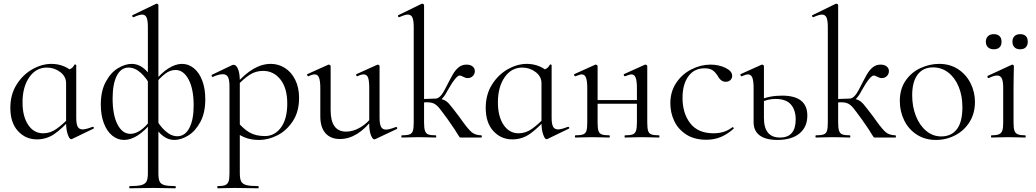

<svg xmlns="http://www.w3.org/2000/svg" viewBox="-20 -745 5610 1040"><path d="M36 -161Q36 -233 70 -287Q104 -341 155.5 -370Q207 -399 259 -399Q294 -399 326 -386Q358 -373 378 -350L338 -294Q338 -331 306 -355Q274 -379 234 -379Q175 -379 138.5 -326.5Q102 -274 102 -190Q102 -115 132.5 -69Q163 -23 214 -23Q252 -23 285.5 -46.5Q319 -70 354 -107L362 -100Q318 -50 275.5 -20Q233 10 180 10Q119 10 77.5 -35Q36 -80 36 -161ZM338 -80V-361Q358 -369 367 -375Q376 -381 384 -395Q385 -397 389 -395.5Q393 -394 393 -392V-107Q393 -73 401 -58.5Q409 -44 428 -44Q445 -44 481 -58H483Q487 -58 488.5 -53.5Q490 -49 486 -48L370 8Q368 9 365 9Q356 9 347 -17Q338 -43 338 -80Z M683 263Q726 263 746 257.5Q766 252 773.5 238Q781 224 781 194V-598Q781 -634 774 -650Q767 -666 750 -666Q735 -666 704 -652H702Q698 -652 696.5 -656.5Q695 -661 698 -663L825 -724L829 -725Q832 -725 835 -722.5Q838 -720 838 -717V194Q838 224 844.5 238Q851 252 870 257.5Q889 263 930 263Q932 263 932 269Q932 275 930 275Q897 275 878 274L811 273L736 274Q717 275 683 275Q680 275 680 269Q680 263 683 263ZM526 -179Q526 -252 553 -302Q580 -352 619 -375.5Q658 -399 694 -399Q758 -399 807 -316L798 -275Q775 -321 743 -350Q711 -379 677 -379Q635 -379 612.5 -334.5Q590 -290 590 -212Q590 -122 616.5 -71Q643 -20 686 -20Q739 -20 796 -94L806 -87Q725 13 652 13Q617 13 588 -10.5Q559 -34 542.5 -77.5Q526 -121 526 -179ZM812 -70 820 -111Q842 -66 874.5 -36.5Q907 -7 940 -7Q982 -7 1005.5 -51.5Q1029 -96 1029 -174Q1029 -263 1001.5 -314.5Q974 -366 931 -366Q901 -366 874 -345Q847 -324 821 -292L813 -299Q853 -350 892 -374.5Q931 -399 966 -399Q1001 -399 1030 -375.5Q1059 -352 1075.5 -308.5Q1092 -265 1092 -207Q1092 -134 1065 -84Q1038 -34 999 -10.5Q960 13 924 13Q860 13 812 -70Z M1160 263Q1187 263 1200 257.5Q1213 252 1218 238Q1223 224 1223 194V-276Q1223 -312 1215 -327.5Q1207 -343 1187 -343Q1165 -343 1134 -329L1132 -328Q1128 -328 1126.5 -333Q1125 -338 1128 -340L1239 -393Q1241 -394 1246 -394Q1260 -394 1269.5 -370.5Q1279 -347 1279 -305V194Q1279 224 1286.5 238Q1294 252 1314.5 257.5Q1335 263 1379 263Q1381 263 1381 269Q1381 275 1379 275Q1345 275 1325 274L1252 273L1197 274Q1183 275 1160 275Q1157 275 1157 269Q1157 263 1160 263ZM1253 -30 1267 -85Q1298 -47 1331.5 -27.5Q1365 -8 1415 -8Q1468 -8 1502 -54.5Q1536 -101 1536 -184Q1536 -268 1499 -314.5Q1462 -361 1405 -361Q1365 -361 1332.5 -340Q1300 -319 1262 -278L1254 -286Q1305 -344 1352 -371.5Q1399 -399 1447 -399Q1488 -399 1523 -377Q1558 -355 1579 -313Q1600 -271 1600 -215Q1600 -140 1566 -88.5Q1532 -37 1482.5 -12Q1433 13 1385 13Q1346 13 1317 3.5Q1288 -6 1253 -30Z M1715 -115V-268Q1715 -307 1708 -324.5Q1701 -342 1685 -342Q1671 -342 1651 -332H1650Q1646 -332 1644 -337.5Q1642 -343 1646 -344L1757 -394L1761 -395Q1764 -395 1767.5 -392.5Q1771 -390 1771 -387V-148Q1771 -32 1855 -32Q1893 -32 1932 -55Q1971 -78 1999 -117L2004 -106Q1959 -47 1914 -19.5Q1869 8 1821 8Q1771 8 1743 -23.5Q1715 -55 1715 -115ZM2071 -43Q2088 -43 2124 -57H2126Q2130 -57 2131.5 -52.5Q2133 -48 2129 -46L2012 9L2008 10Q1998 10 1989 -13Q1980 -36 1980 -73V-268Q1980 -308 1973.5 -325Q1967 -342 1950 -342Q1936 -342 1916 -332H1915Q1911 -332 1909.5 -337.5Q1908 -343 1912 -344L2023 -394L2026 -395Q2029 -395 2032.5 -392.5Q2036 -390 2036 -387V-107Q2036 -73 2044 -58Q2052 -43 2071 -43Z M2157 -12Q2185 -12 2198.5 -17Q2212 -22 2216.5 -36.5Q2221 -51 2221 -81V-598Q2221 -634 2214 -650Q2207 -666 2189 -666Q2174 -666 2143 -652H2141Q2138 -652 2136 -657Q2134 -662 2138 -663L2263 -724L2268 -725Q2271 -725 2274 -722.5Q2277 -720 2277 -717V-81Q2277 -51 2282 -36.5Q2287 -22 2299.5 -17Q2312 -12 2340 -12Q2343 -12 2343 -6Q2343 0 2340 0Q2315 0 2301 -1L2250 -2L2197 -1Q2183 0 2157 0Q2154 0 2154 -6Q2154 -12 2157 -12ZM2462 -13Q2448 -38 2407 -96Q2373 -143 2359 -160Q2345 -177 2330.5 -184Q2316 -191 2292 -191Q2284 -191 2250 -189L2249 -207L2280 -209Q2328 -211 2339 -211Q2368 -211 2384 -204Q2400 -197 2413.5 -181.5Q2427 -166 2465 -116Q2469 -111 2488 -84Q2517 -44 2535.5 -28.5Q2554 -13 2587 -12Q2590 -12 2590 -6Q2590 0 2587 0H2477Q2472 0 2470 -1.5Q2468 -3 2462 -13ZM2389 -259Q2419 -318 2432.5 -341.5Q2446 -365 2464 -380Q2482 -395 2507 -395Q2528 -395 2540 -385Q2552 -375 2552 -360Q2552 -344 2541 -333Q2530 -322 2513 -322Q2502 -322 2489.5 -329Q2477 -336 2470 -336Q2450 -336 2404 -254Q2389 -225 2373.5 -209.5Q2358 -194 2339 -194V-211Q2364 -211 2389 -259Z M2611 -161Q2611 -233 2645 -287Q2679 -341 2730.5 -370Q2782 -399 2834 -399Q2869 -399 2901 -386Q2933 -373 2953 -350L2913 -294Q2913 -331 2881 -355Q2849 -379 2809 -379Q2750 -379 2713.5 -326.5Q2677 -274 2677 -190Q2677 -115 2707.5 -69Q2738 -23 2789 -23Q2827 -23 2860.5 -46.5Q2894 -70 2929 -107L2937 -100Q2893 -50 2850.5 -20Q2808 10 2755 10Q2694 10 2652.5 -35Q2611 -80 2611 -161ZM2913 -80V-361Q2933 -369 2942 -375Q2951 -381 2959 -395Q2960 -397 2964 -395.5Q2968 -394 2968 -392V-107Q2968 -73 2976 -58.5Q2984 -44 3003 -44Q3020 -44 3056 -58H3058Q3062 -58 3063.5 -53.5Q3065 -49 3061 -48L2945 8Q2943 9 2940 9Q2931 9 2922 -17Q2913 -43 2913 -80Z M3366 -12Q3394 -12 3407 -17Q3420 -22 3425 -36.5Q3430 -51 3430 -81V-268Q3430 -307 3423 -324.5Q3416 -342 3400 -342Q3391 -342 3366 -332H3365Q3361 -332 3359 -337.5Q3357 -343 3361 -344L3472 -394L3476 -395Q3479 -395 3482.5 -392.5Q3486 -390 3486 -387V-81Q3486 -51 3490.5 -36.5Q3495 -22 3508.5 -17Q3522 -12 3550 -12Q3552 -12 3552 -6Q3552 0 3550 0Q3524 0 3509 -1L3459 -2L3405 -1Q3391 0 3366 0Q3363 0 3363 -6Q3363 -12 3366 -12ZM3097 -12Q3125 -12 3138.5 -17Q3152 -22 3156.5 -36.5Q3161 -51 3161 -81V-268Q3161 -307 3154 -324.5Q3147 -342 3131 -342Q3122 -342 3097 -332H3096Q3092 -332 3090 -337.5Q3088 -343 3092 -344L3203 -394L3207 -395Q3210 -395 3213.5 -392.5Q3217 -390 3217 -387V-81Q3217 -51 3221.5 -36.5Q3226 -22 3239.5 -17Q3253 -12 3281 -12Q3283 -12 3283 -6Q3283 0 3281 0Q3255 0 3240 -1L3190 -2L3137 -1Q3123 0 3097 0Q3094 0 3094 -6Q3094 -12 3097 -12ZM3187 -203H3456V-183H3187Z M3611 -185Q3611 -249 3643 -296.5Q3675 -344 3725.5 -369.5Q3776 -395 3829 -395Q3873 -395 3909.5 -377.5Q3946 -360 3946 -334Q3946 -321 3936.5 -311.5Q3927 -302 3911 -302Q3884 -302 3867 -335Q3854 -355 3839 -365Q3824 -375 3796 -375Q3740 -375 3708.5 -331.5Q3677 -288 3677 -215Q3677 -131 3719 -77Q3761 -23 3845 -23Q3906 -23 3947 -56H3948Q3951 -56 3953.5 -53Q3956 -50 3954 -48Q3919 -17 3883.5 -2.5Q3848 12 3806 12Q3741 12 3697 -16.5Q3653 -45 3632 -90Q3611 -135 3611 -185Z M4062 -83V-268Q4062 -307 4055 -324.5Q4048 -342 4032 -342Q4021 -342 3998 -332H3997Q3993 -332 3991 -337.5Q3989 -343 3993 -344L4104 -394L4108 -395Q4111 -395 4114.5 -392.5Q4118 -390 4118 -387V-106Q4118 0 4205 0Q4290 0 4290 -98Q4290 -149 4264 -179Q4238 -209 4181 -209Q4138 -209 4100 -190L4094 -203Q4147 -227 4216 -227Q4353 -227 4353 -119Q4353 -57 4310.5 -22Q4268 13 4191 13Q4128 13 4095 -11.5Q4062 -36 4062 -83Z M4400 -12Q4428 -12 4441.5 -17Q4455 -22 4459.5 -36.5Q4464 -51 4464 -81V-598Q4464 -634 4457 -650Q4450 -666 4432 -666Q4417 -666 4386 -652H4384Q4381 -652 4379 -657Q4377 -662 4381 -663L4506 -724L4511 -725Q4514 -725 4517 -722.5Q4520 -720 4520 -717V-81Q4520 -51 4525 -36.5Q4530 -22 4542.5 -17Q4555 -12 4583 -12Q4586 -12 4586 -6Q4586 0 4583 0Q4558 0 4544 -1L4493 -2L4440 -1Q4426 0 4400 0Q4397 0 4397 -6Q4397 -12 4400 -12ZM4705 -13Q4691 -38 4650 -96Q4616 -143 4602 -160Q4588 -177 4573.5 -184Q4559 -191 4535 -191Q4527 -191 4493 -189L4492 -207L4523 -209Q4571 -211 4582 -211Q4611 -211 4627 -204Q4643 -197 4656.5 -181.5Q4670 -166 4708 -116Q4712 -111 4731 -84Q4760 -44 4778.5 -28.5Q4797 -13 4830 -12Q4833 -12 4833 -6Q4833 0 4830 0H4720Q4715 0 4713 -1.5Q4711 -3 4705 -13ZM4632 -259Q4662 -318 4675.5 -341.5Q4689 -365 4707 -380Q4725 -395 4750 -395Q4771 -395 4783 -385Q4795 -375 4795 -360Q4795 -344 4784 -333Q4773 -322 4756 -322Q4745 -322 4732.5 -329Q4720 -336 4713 -336Q4693 -336 4647 -254Q4632 -225 4616.5 -209.5Q4601 -194 4582 -194V-211Q4607 -211 4632 -259Z M4854 -198Q4854 -263 4885.5 -308.5Q4917 -354 4966.5 -376.5Q5016 -399 5067 -399Q5126 -399 5170 -370Q5214 -341 5237.5 -293.5Q5261 -246 5261 -193Q5261 -131 5232 -84.5Q5203 -38 5154.5 -12.5Q5106 13 5049 13Q4991 13 4946.5 -15.5Q4902 -44 4878 -92.5Q4854 -141 4854 -198ZM5193 -165Q5193 -227 5172.5 -276Q5152 -325 5116 -352.5Q5080 -380 5034 -380Q4980 -380 4950.5 -341Q4921 -302 4921 -229Q4921 -168 4941 -117Q4961 -66 4997 -36Q5033 -6 5078 -6Q5133 -6 5163 -45Q5193 -84 5193 -165Z M5350 -12Q5377 -12 5390.5 -17.5Q5404 -23 5409 -37Q5414 -51 5414 -81V-268Q5414 -304 5406.5 -320Q5399 -336 5381 -336Q5363 -336 5336 -322H5335Q5331 -322 5329 -327Q5327 -332 5330 -334L5460 -394L5464 -395Q5466 -395 5469 -392.5Q5472 -390 5472 -387Q5472 -380 5471 -347Q5470 -314 5470 -269V-81Q5470 -51 5475 -37Q5480 -23 5493 -17.5Q5506 -12 5533 -12Q5536 -12 5536 -6Q5536 0 5533 0Q5510 0 5496 -1L5442 -2L5388 -1Q5374 0 5350 0Q5348 0 5348 -6Q5348 -12 5350 -12ZM5320 -519Q5320 -538 5331.5 -549Q5343 -560 5363 -560Q5383 -560 5394 -549.5Q5405 -539 5405 -519Q5405 -499 5394 -488.5Q5383 -478 5363 -478Q5343 -478 5331.5 -489Q5320 -500 5320 -519ZM5464 -519Q5464 -538 5475 -549Q5486 -560 5506 -560Q5526 -560 5536.5 -549.5Q5547 -539 5547 -519Q5547 -500 5536.5 -489Q5526 -478 5506 -478Q5486 -478 5475 -489Q5464 -500 5464 -519Z"/></svg>

Font: Cormorant Infant
Style: Regular
Weight: 400
Designer: Christian Thalmann (Catharsis Fonts)
Foundry: Catharsis Fonts
Version: Version 4.000